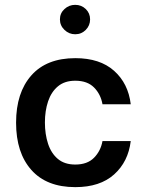

<svg xmlns="http://www.w3.org/2000/svg" viewBox="-20 -768 611 793"><path d="M291 -527.8Q392.6 -527.8 451.2 -475.6Q509.8 -423.3 520 -337.4H403.3Q396 -378.9 368.4 -406.7Q340.8 -434.6 291 -434.6Q247.1 -434.6 219.5 -411.6Q191.9 -388.7 178.7 -349.6Q165.5 -310.5 165.5 -262.2Q165.5 -213.9 178.5 -174.3Q191.4 -134.8 219 -111.6Q246.6 -88.4 291 -88.4Q340.8 -88.4 368.4 -116.5Q396 -144.5 403.3 -185.5H520Q509.8 -100.1 451.4 -47.6Q393.1 4.9 291 4.9Q172.4 4.9 109.4 -66.2Q46.4 -137.2 46.4 -261.2Q46.4 -385.3 109.4 -456.5Q172.4 -527.8 291 -527.8ZM227.5 -688Q227.5 -713.4 246.3 -730.7Q265.1 -748 290.5 -748Q316.4 -748 334.2 -730.7Q352.1 -713.4 352.1 -688Q352.1 -662.6 334.2 -644.5Q316.4 -626.5 290.5 -626.5Q265.1 -626.5 246.3 -644.5Q227.5 -662.6 227.5 -688Z"/></svg>

Font: Estedad-FD SemiBold
Style: Regular
Weight: 600
Designer: Amin Abedi
Version: Version 7.3